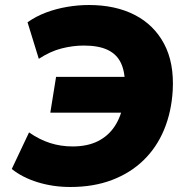

<svg xmlns="http://www.w3.org/2000/svg" viewBox="-20 -736 747 767"><path d="M261 11Q192 11 130.5 -8Q69 -27 27 -61L96 -207Q138 -178 180.5 -164.5Q223 -151 270 -151Q329 -151 371 -172Q413 -193 438.5 -232Q464 -271 473 -324L502 -286H181L204 -429H513L479 -394Q480 -448 463.5 -483.5Q447 -519 410.5 -536.5Q374 -554 315 -554Q271 -554 226 -542.5Q181 -531 135 -501L90 -647Q124 -671 164 -686Q204 -701 248 -708.5Q292 -716 335 -716Q441 -716 518 -676.5Q595 -637 635.5 -561Q676 -485 670 -375Q665 -289 635.5 -218Q606 -147 553.5 -96Q501 -45 427.5 -17Q354 11 261 11Z"/></svg>

Font: Nunito Sans 10pt Black
Style: Italic
Weight: 900
Italic angle: -9°
Designer: Vernon Adams
Foundry: Vernon Adams
Version: Version 3.101;gftools[0.9.27]